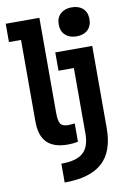

<svg xmlns="http://www.w3.org/2000/svg" viewBox="-104 -816 708 1095"><g transform="rotate(-10 250.0 -268.5)"><path d="M236 10Q154 10 114.5 -29.5Q75 -69 75 -151V-624H5V-730H200V-181Q200 -133 211.5 -116Q223 -99 256 -99Q265 -99 274 -100Q283 -101 294 -102V4Q280 7 266 8.5Q252 10 236 10ZM179 111Q267 111 305.5 76.5Q344 42 344 -35V-414H255V-520H469V-44Q469 91 398 155.5Q327 220 179 220ZM391 -589Q351 -589 326.5 -611.5Q302 -634 302 -673Q302 -713 326.5 -735Q351 -757 391 -757Q432 -757 456 -735Q480 -713 480 -673Q480 -634 456 -611.5Q432 -589 391 -589Z"/></g></svg>

Font: M PLUS Code Latin SemiBold
Style: Regular
Weight: 600
Designer: Coji Morishita
Foundry: UNDERFOREST DESIGN
Version: Version 1.002; ttfautohint (v1.8.3)